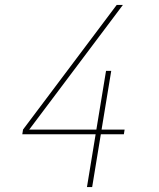

<svg xmlns="http://www.w3.org/2000/svg" viewBox="-20 -755 640 775"><path d="M331 0 366 -213H70L73 -232L451 -735H476L98 -232H369L408 -469H429L390 -232H483L480 -213H387L352 0Z"/></svg>

Font: Iosevka Thin Extended
Style: Italic
Weight: 100
Width: 7
Italic angle: -9°
Monospace: yes
Designer: Belleve Invis
Foundry: Belleve Invis
Version: Version 32.5.0; ttfautohint (v1.8.4)